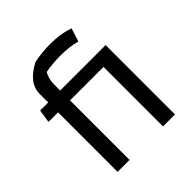

<svg xmlns="http://www.w3.org/2000/svg" viewBox="-178 -780 908 908"><g transform="rotate(-45 275.5 -326.5)"><path d="M94 -398H30L40 -464H94V-521Q94 -594 187 -642Q209 -647 239.5 -650Q270 -653 293 -653Q332 -653 361 -648.5Q390 -644 420 -634L399 -567Q353 -580 290 -580Q239 -580 191 -571Q174 -541 174 -506V-464H478V0H398V-398H174V0H94Z"/></g></svg>

Font: Athiti Medium
Style: Regular
Weight: 500
Designer: CadsonDemak Team
Foundry: CadsonDemak
Version: Version 1.032